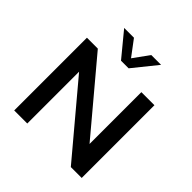

<svg xmlns="http://www.w3.org/2000/svg" viewBox="-224 -1066 1247 1247"><g transform="rotate(45 400.0 -442.0)"><path d="M710 -668V0H610L210 -476V0H90V-668H190L590 -192V-668ZM352 -719 216 -884H306L387 -776L465 -884H555L422 -719Z"/></g></svg>

Font: Madhuban Medium
Style: Regular
Weight: 500
Designer: jaikishan Patel
Foundry: MagicType
Version: Version 1.000